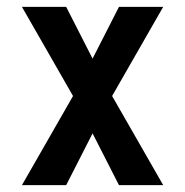

<svg xmlns="http://www.w3.org/2000/svg" viewBox="-20 -540 540 560"><path d="M44 0 193 -260 44 -520H173L250 -369L327 -520H456L307 -260L456 0H327L250 -151L173 0Z"/></svg>

Font: Iosevka Web
Style: Bold
Weight: 700
Monospace: yes
Designer: Belleve Invis
Foundry: Belleve Invis
Version: Version 28.0.3; ttfautohint (v1.8.3)